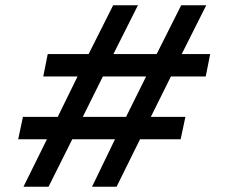

<svg xmlns="http://www.w3.org/2000/svg" viewBox="-20 -708 886 728"><path d="M69 0 158 -180H49L67 -265H199L274 -418H144L161 -503H316L409 -688H503L410 -503H574L667 -688H762L669 -503H777L760 -418H628L552 -265H683L665 -180H511L422 0H329L416 -180H254L164 0ZM294 -265H458L534 -418H370Z"/></svg>

Font: Saira Expanded SemiBold
Style: Italic
Weight: 600
Width: 7
Italic angle: -12°
Designer: Hector Gatti with collaboration of the Omnibus-Type team
Foundry: Omnibus-Type
Version: Version 1.101